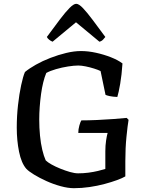

<svg xmlns="http://www.w3.org/2000/svg" viewBox="-20 -988 777 1008"><path d="M368 0Q337 0 298.5 -10.5Q260 -21 223.5 -37.5Q187 -54 158.5 -71.5Q130 -89 118 -102Q92 -132 80 -191.5Q68 -251 68 -318Q68 -378 74.5 -436Q81 -494 91 -540.5Q101 -587 111 -610Q134 -629 168.5 -648.5Q203 -668 244.5 -684Q286 -700 327.5 -710Q369 -720 405 -720Q443 -720 484 -711Q525 -702 562 -687.5Q599 -673 623 -655Q619 -594 611 -548Q603 -502 596 -479Q571 -480 555.5 -483.5Q540 -487 534 -490L508 -615Q496 -621 474 -628Q452 -635 429.5 -639.5Q407 -644 391 -644Q369 -644 337 -639Q305 -634 274 -625Q243 -616 223 -605Q214 -584 207 -555.5Q200 -527 195.5 -494Q191 -461 188.5 -427Q186 -393 186 -361Q186 -317 190 -276Q194 -235 202 -201.5Q210 -168 220 -146Q230 -136 250.5 -124.5Q271 -113 297 -102.5Q323 -92 347.5 -85Q372 -78 390 -78Q418 -78 444.5 -81.5Q471 -85 494 -90.5Q517 -96 533 -101V-194Q533 -224 537 -250.5Q541 -277 545 -290H391Q391 -309 396.5 -328.5Q402 -348 407 -356Q446 -356 489.5 -358Q533 -360 574 -363Q615 -366 645 -369L655 -359Q650 -330 644 -270.5Q638 -211 638 -142V-62Q623 -53 594.5 -42.5Q566 -32 528.5 -22Q491 -12 450 -6Q409 0 368 0ZM256 -769Q246 -773 237.5 -780Q229 -787 226 -794Q265 -847 294.5 -886Q324 -925 345.5 -946.5Q367 -968 380 -968Q394 -968 415.5 -945.5Q437 -923 466.5 -883.5Q496 -844 533 -794Q529 -789 521.5 -780.5Q514 -772 502 -769L379 -871Z"/></svg>

Font: Texturina Medium 12pt Medium
Style: Regular
Weight: 500
Version: Version 1.002